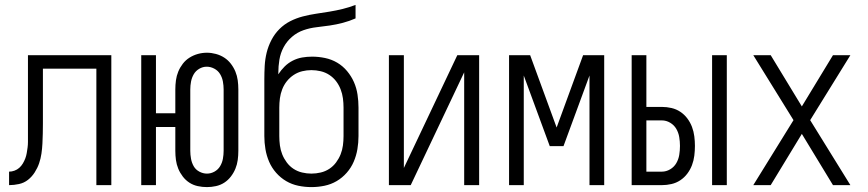

<svg xmlns="http://www.w3.org/2000/svg" viewBox="-20 -755 3540 783"><path d="M17 0V-55Q28 -55 39 -59Q50 -63 58.5 -70.5Q67 -78 73 -88Q79 -98 83 -108.5Q87 -119 89 -130.5Q91 -142 92.5 -153.5Q94 -165 94 -176.5Q94 -188 94 -199Q94 -215 94 -231.5Q94 -248 94 -264V-530H434V0H373V-475H155V-264Q155 -261 155 -258Q155 -255 155 -252Q155 -231 154.5 -210.5Q154 -190 153 -169.5Q152 -149 149 -128.5Q146 -108 139.5 -89Q133 -70 121.5 -52Q110 -34 94 -21.5Q78 -9 57.5 -4.5Q37 0 17 0Z M824 8Q805 8 786.5 4Q768 0 752.5 -10Q737 -20 725.5 -35Q714 -50 707 -67Q700 -84 697.5 -102.5Q695 -121 695 -140V-237H616V0H556V-530H616V-293H695V-390Q695 -409 697.5 -427.5Q700 -446 707 -463Q714 -480 725.5 -495Q737 -510 753 -520Q769 -530 787 -535Q805 -540 824 -540Q842 -540 860.5 -535Q879 -530 894.5 -520Q910 -510 921.5 -495Q933 -480 940 -463Q947 -446 949.5 -427.5Q952 -409 952 -390V-140Q952 -121 949.5 -102.5Q947 -84 940 -67Q933 -50 921.5 -35Q910 -20 894.5 -10Q879 0 860.5 4Q842 8 824 8ZM824 -47Q840 -47 854.5 -55Q869 -63 877.5 -77Q886 -91 889 -107.5Q892 -124 892 -140V-390Q892 -406 889 -422.5Q886 -439 877.5 -453Q869 -467 854 -475Q839 -483 823 -483Q807 -483 792.5 -474.5Q778 -466 770 -452Q762 -438 759 -422Q756 -406 756 -390V-140Q756 -124 759 -107.5Q762 -91 770 -77Q778 -63 793 -55Q808 -47 824 -47Z M1250 8Q1223 8 1196.5 2.5Q1170 -3 1147 -16.5Q1124 -30 1106 -50.5Q1088 -71 1077.5 -95.5Q1067 -120 1062.5 -146.5Q1058 -173 1058 -200V-316Q1058 -336 1058 -356Q1058 -376 1058 -396V-397Q1058 -406 1058 -414.5Q1058 -423 1058 -431Q1058 -459 1059.5 -486.5Q1061 -514 1067.5 -540.5Q1074 -567 1087 -592Q1100 -617 1119.5 -636.5Q1139 -656 1163.5 -668.5Q1188 -681 1215 -688Q1242 -695 1269 -699Q1296 -703 1323.5 -707.5Q1351 -712 1377.5 -718.5Q1404 -725 1430 -735V-680Q1405 -669 1378.5 -662Q1352 -655 1325 -651Q1298 -647 1271 -644Q1244 -641 1218 -632Q1192 -623 1171 -605Q1150 -587 1137 -563Q1124 -539 1119.5 -512Q1115 -485 1115 -457Q1115 -456 1115 -454.5Q1115 -453 1115 -452Q1126 -469 1140.5 -483.5Q1155 -498 1173.5 -507.5Q1192 -517 1212 -520.5Q1232 -524 1253 -524Q1279 -524 1305.5 -518.5Q1332 -513 1355 -499.5Q1378 -486 1395.5 -465Q1413 -444 1423.5 -420Q1434 -396 1438 -369.5Q1442 -343 1442 -316V-200Q1442 -173 1437.5 -146.5Q1433 -120 1422.5 -95.5Q1412 -71 1394 -50.5Q1376 -30 1353 -16.5Q1330 -3 1303.5 2.5Q1277 8 1250 8ZM1250 -47Q1269 -47 1288 -51.5Q1307 -56 1323 -66.5Q1339 -77 1350.5 -92.5Q1362 -108 1369 -125.5Q1376 -143 1378.5 -162Q1381 -181 1381 -200V-316Q1381 -335 1378.5 -354Q1376 -373 1369 -391Q1362 -409 1350.5 -424Q1339 -439 1323 -449.5Q1307 -460 1288 -464.5Q1269 -469 1250 -469Q1231 -469 1212.5 -464.5Q1194 -460 1178 -449.5Q1162 -439 1150 -424Q1138 -409 1131 -391Q1124 -373 1121.5 -354Q1119 -335 1119 -316V-200Q1119 -181 1121.5 -162Q1124 -143 1131 -125.5Q1138 -108 1149.5 -92.5Q1161 -77 1177 -66.5Q1193 -56 1212 -51.5Q1231 -47 1250 -47Z M1566 0V-530H1627V-70L1845 -530H1934V0H1873V-460L1655 0Z M2056 0V-530H2142L2250 -235L2358 -530H2444V0H2384V-447L2278 -159H2222L2116 -447V0Z M2884 0V-530H2944V0ZM2556 0V-530H2616V-319H2679Q2699 -319 2718.5 -314.5Q2738 -310 2754.5 -299Q2771 -288 2783 -272Q2795 -256 2802 -237.5Q2809 -219 2811.5 -199Q2814 -179 2814 -160Q2814 -140 2811.5 -120Q2809 -100 2802 -81.5Q2795 -63 2783 -47Q2771 -31 2754.5 -20Q2738 -9 2718.5 -4.5Q2699 0 2679 0ZM2679 -55Q2697 -55 2713 -64.5Q2729 -74 2738 -89.5Q2747 -105 2750 -123Q2753 -141 2753 -160Q2753 -178 2750 -196Q2747 -214 2738 -229.5Q2729 -245 2713 -254.5Q2697 -264 2679 -264H2616V-55Z M3052 0 3216 -265 3052 -530H3123L3250 -321L3377 -530H3448L3284 -265L3448 0H3377L3250 -209L3123 0Z"/></svg>

Font: Iosevka Term Light
Style: Regular
Weight: 300
Monospace: yes
Designer: Belleve Invis
Foundry: Belleve Invis
Version: Version 9.0.1; ttfautohint (v1.8.3)